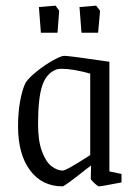

<svg xmlns="http://www.w3.org/2000/svg" viewBox="-20 -652 482 681"><path d="M44 -204Q44 -253 51.5 -294Q59 -335 71 -359Q84 -378 112.5 -400.5Q141 -423 169 -438.5Q197 -454 208 -454Q225 -454 368 -433V-44L411 -35V-5Q339 9 331 9Q327 9 314.5 -2.5Q302 -14 302 -18L303 -65L283 -50Q209 9 202 9Q129 9 86.5 -48Q44 -105 44 -204ZM300 -102V-391Q238 -408 199 -408Q189 -408 181 -406Q145 -393 130 -349Q115 -305 115 -211Q115 -153 128.5 -116Q142 -79 162 -63Q182 -47 203 -47Q215 -47 300 -102ZM118 -627 177 -632 190 -614 184 -536H125ZM262 -627 321 -632 335 -614 328 -536H269Z"/></svg>

Font: Grenze Light
Style: Regular
Weight: 300
Designer: Renata Polastri
Foundry: Omnibus-Type
Version: Version 1.002; ttfautohint (v1.8)